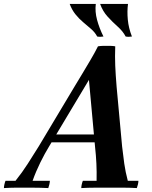

<svg xmlns="http://www.w3.org/2000/svg" viewBox="-86 -956 773 978"><path d="M-66 2Q-66 -6 -63.5 -17Q-61 -28 -58 -35H-7Q28 -79 55.5 -122Q83 -165 111 -210L296 -519Q312 -545 332 -578.5Q352 -612 374 -649Q396 -686 413 -720Q424 -722 441 -722.5Q458 -723 475 -722.5Q492 -722 501 -720L367 -549L164 -210Q142 -174 119.5 -128.5Q97 -83 80 -35H168Q168 -28 165.5 -17Q163 -6 160 2Q119 0 83 0Q47 0 30 0Q12 0 -9.5 0Q-31 0 -66 2ZM565 -35H619Q619 -27 616.5 -16.5Q614 -6 611 2Q577 0 547.5 0Q518 0 470 0Q433 0 397.5 0Q362 0 328 2Q328 -6 330.5 -17Q333 -28 336 -35H406Q407 -81 405 -123Q403 -165 398 -210L367 -549L501 -720Q499 -669 501 -621.5Q503 -574 508 -514L536 -210Q541 -165 547 -122.5Q553 -80 565 -35ZM428 -231H164L173 -271H437ZM424 -936H566Q561 -899 565 -856Q569 -813 586 -770Q569 -767 554 -770Q540 -797 513.5 -820.5Q487 -844 462 -871.5Q437 -899 424 -936ZM269 -936H402Q397 -897 408.5 -854.5Q420 -812 441 -770Q424 -767 409 -770Q398 -791 378.5 -808Q359 -825 337.5 -843Q316 -861 298 -883.5Q280 -906 269 -936Z"/></svg>

Font: Poltawski Nowy SemiBold
Style: Italic
Weight: 600
Italic angle: -12°
Version: Version 1.001;gftools[0.9.25]